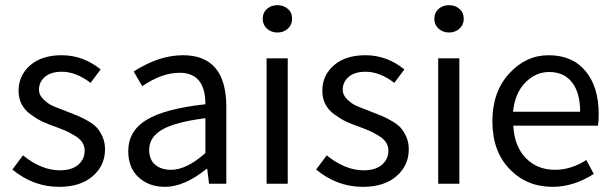

<svg xmlns="http://www.w3.org/2000/svg" viewBox="-20 -712 2381 744"><path d="M28 -55 69 -110Q141 -52 212 -52Q258 -52 283 -73.5Q308 -95 308 -128Q308 -146 299 -160Q290 -174 271 -185.5Q252 -197 238 -203.5Q224 -210 197 -220Q165 -231 144 -241Q123 -251 99.5 -268Q76 -285 64 -308Q52 -331 52 -360Q52 -420 97 -459Q142 -498 219 -498Q302 -498 370 -443L331 -391Q274 -434 220 -434Q177 -434 154 -414Q131 -394 131 -364Q131 -344 148 -327.5Q165 -311 179.5 -304Q194 -297 232 -283Q237 -281 239 -280Q267 -269 282 -263Q297 -257 320.5 -243.5Q344 -230 356 -216.5Q368 -203 377.5 -181.5Q387 -160 387 -133Q387 -71 339.5 -29.5Q292 12 209 12Q109 12 28 -55Z M477 -126Q477 -205 548.5 -248Q620 -291 776 -308Q776 -430 676 -430Q607 -430 531 -378L498 -435Q596 -498 689 -498Q857 -498 857 -298V0H790L783 -58H781Q694 12 620 12Q557 12 517 -25Q477 -62 477 -126ZM558 -132Q558 -93 581.5 -73.5Q605 -54 643 -54Q703 -54 776 -119V-254Q658 -239 608 -209.5Q558 -180 558 -132Z M998 -639Q998 -663 1014.5 -677.5Q1031 -692 1055 -692Q1079 -692 1095.5 -677.5Q1112 -663 1112 -639Q1112 -616 1095.5 -601Q1079 -586 1055 -586Q1031 -586 1014.5 -601Q998 -616 998 -639ZM1013 0V-486H1095V0Z M1205 -55 1246 -110Q1318 -52 1389 -52Q1435 -52 1460 -73.5Q1485 -95 1485 -128Q1485 -146 1476 -160Q1467 -174 1448 -185.5Q1429 -197 1415 -203.5Q1401 -210 1374 -220Q1342 -231 1321 -241Q1300 -251 1276.5 -268Q1253 -285 1241 -308Q1229 -331 1229 -360Q1229 -420 1274 -459Q1319 -498 1396 -498Q1479 -498 1547 -443L1508 -391Q1451 -434 1397 -434Q1354 -434 1331 -414Q1308 -394 1308 -364Q1308 -344 1325 -327.5Q1342 -311 1356.5 -304Q1371 -297 1409 -283Q1414 -281 1416 -280Q1444 -269 1459 -263Q1474 -257 1497.5 -243.5Q1521 -230 1533 -216.5Q1545 -203 1554.5 -181.5Q1564 -160 1564 -133Q1564 -71 1516.5 -29.5Q1469 12 1386 12Q1286 12 1205 -55Z M1663 -639Q1663 -663 1679.5 -677.5Q1696 -692 1720 -692Q1744 -692 1760.5 -677.5Q1777 -663 1777 -639Q1777 -616 1760.5 -601Q1744 -586 1720 -586Q1696 -586 1679.5 -601Q1663 -616 1663 -639ZM1678 0V-486H1760V0Z M1888 -242Q1888 -356 1953 -427Q2018 -498 2106 -498Q2198 -498 2249 -436.5Q2300 -375 2300 -270Q2300 -243 2297 -225H1969Q1973 -146 2017 -100Q2061 -54 2131 -54Q2193 -54 2252 -92L2281 -38Q2203 12 2121 12Q2021 12 1954.5 -57Q1888 -126 1888 -242ZM1968 -279H2228Q2228 -353 2196.5 -393Q2165 -433 2108 -433Q2055 -433 2015 -391.5Q1975 -350 1968 -279Z"/></svg>

Font: RibengUni
Style: Regular
Weight: 400
Designer: (1) Dr. Andrew Glass (Senior Program Manager at Microsoft Corporation)
(2) Bivuti Chakma (Chakma Font Designer & Keyboar
Foundry: Bivuti Chakma
Version: Version 2.2022; Updated on: 03 June 2022; Friday